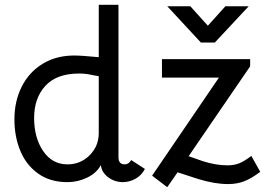

<svg xmlns="http://www.w3.org/2000/svg" viewBox="-20 -748 1122 799"><path d="M40 -251Q40 -327 70.5 -387.5Q101 -448 157.5 -482.5Q214 -517 289 -517Q319 -517 391 -510V-728H473V-93Q473 -79 479.5 -71.5Q486 -64 499 -64Q516 -64 526 -82L583 -45Q570 -19 544.5 -4.5Q519 10 490 10Q454 9 428 -12Q402 -33 400 -61Q381 -27 342 -8.5Q303 10 261 10Q189 10 139 -25.5Q89 -61 64.5 -120.5Q40 -180 40 -251ZM379 -138Q391 -164 391 -194V-431Q382 -432 358 -437Q334 -442 309 -442Q216 -442 169 -391Q122 -340 122 -257Q122 -175 159.5 -119.5Q197 -64 261 -64Q300 -64 331 -84Q362 -104 379 -138ZM891 -425H654V-502H1021V-472L765 -98L825 -77Q878 -60 927 -60Q954 -60 974.5 -68Q995 -76 1026 -99L1063 -33Q1026 -5 996 6.5Q966 18 929 18Q873 18 805 -3L719 -31L676 31L613 -17ZM676 -722H772L845 -641L918 -722H1015L874 -571H816Z"/></svg>

Font: Bellota
Style: Bold
Weight: 700
Designer: Kemie Guaida
Foundry: Kemie Guaida
Version: Version 4.001